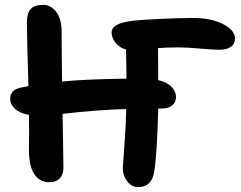

<svg xmlns="http://www.w3.org/2000/svg" viewBox="-20 -767 993 791"><path d="M183.1 -16.1Q144 -16.1 121.3 -49.6Q98.6 -83 99.1 -155.8Q100.6 -228 99.1 -293.9Q60.5 -300.8 41.3 -319.1Q22 -337.4 22 -360.8Q22 -396 64 -405.8Q69.8 -406.7 80.8 -408.9Q91.8 -411.1 97.2 -412.1Q90.8 -610.8 90.8 -674.8Q90.8 -712.9 106.7 -730Q122.6 -747.1 157.2 -747.1Q189 -747.1 211.4 -718.3Q233.9 -689.5 233.9 -636.2Q233.9 -564.9 235.8 -431.2Q334 -440.9 501 -442.9Q501 -496.6 499 -563Q474.1 -569.3 457 -589.8Q439.9 -610.4 439.9 -632.8Q439.9 -652.8 461.4 -664.6Q482.9 -676.3 532.2 -682.1Q563.5 -685.5 640.1 -689.2Q716.8 -692.9 777.8 -692.9Q849.6 -692.9 898.9 -667.7Q948.2 -642.6 948.2 -607.9Q948.2 -586.4 931.2 -574.2Q914.1 -562 883.8 -562Q860.4 -562 803.7 -566.9Q747.1 -571.8 713.9 -571.8Q668 -571.8 630.9 -568.8Q631.8 -533.7 631.8 -437Q669.9 -427.7 687.5 -408.4Q705.1 -389.2 705.1 -368.2Q705.1 -346.2 689.9 -333Q674.8 -319.8 647 -319.8H631.8Q627.4 -135.3 615.2 -59.1Q610.8 -29.3 594 -12.7Q577.1 3.9 548.8 3.9Q522.5 3.9 504.2 -19.8Q485.8 -43.5 485.8 -74.2Q485.8 -81.5 492.4 -167.5Q499 -253.4 500 -317.9Q374 -314 237.8 -297.9Q238.3 -263.7 239.7 -186.5Q241.2 -109.4 241.2 -74.2Q241.2 -46.9 225.6 -31.5Q210 -16.1 183.1 -16.1Z"/></svg>

Font: Shantell Sans Irregular
Style: Regular
Weight: 600
Designer: Stephen Nixon, Anya Danilova, Shantell Martin
Foundry: Arrow Type
Version: Version 1.006;[9816181b4]